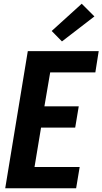

<svg xmlns="http://www.w3.org/2000/svg" viewBox="-20 -1009 549 1029"><path d="M8 0 129 -735H509L491 -621H249L218 -439H402L383 -325H200L165 -114H407L388 0ZM312 -787 257 -843 418 -989 486 -921Z"/></svg>

Font: Iosevka SS04 Heavy
Style: Italic
Weight: 900
Italic angle: -9°
Monospace: yes
Designer: Belleve Invis
Foundry: Belleve Invis
Version: Version 19.0.0; ttfautohint (v1.8.4)